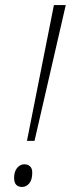

<svg xmlns="http://www.w3.org/2000/svg" viewBox="-20 -734 292 762"><path d="M87 -175 194 -714H241L117 -175ZM68 8Q36 8 36 -28Q36 -53 48 -67.5Q60 -82 77 -82Q90 -82 99 -74Q108 -66 108 -49Q108 -20 96 -6Q84 8 68 8Z"/></svg>

Font: Noto Serif SemiCondensed ExtraLight
Style: Italic
Weight: 200
Width: 4
Italic angle: -12°
Designer: Monotype Design Team
Foundry: Monotype Imaging Inc.
Version: Version 2.013